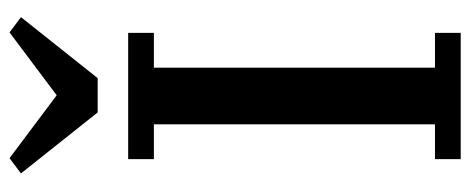

<svg xmlns="http://www.w3.org/2000/svg" viewBox="-312 -675 987 403"><g transform="rotate(-90 181.5 -473.5)"><path d="M49 -54H122V-644H49V-698H314V-644H241V-54H314V0H49ZM19 -923 51 -947 183 -848 315 -947 347 -923 219 -762H147Z"/></g></svg>

Font: IBM Plex Serif Medm
Style: Regular
Weight: 500
Designer: Mike Abbink, Paul van der Laan, Pieter van Rosmalen
Foundry: Bold Monday
Version: Version 3.001